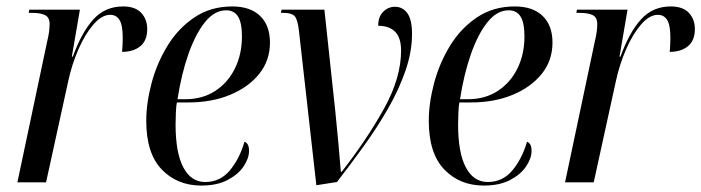

<svg xmlns="http://www.w3.org/2000/svg" viewBox="-20 -566 2177 596"><path d="M127 -440Q131 -456 132.5 -469Q134 -482 134 -491Q134 -512 120 -519Q106 -526 81 -526H69L71 -536H228L203 -390H206Q233 -465 269.5 -505.5Q306 -546 362 -546Q400 -546 418.5 -526Q437 -506 437 -476Q437 -440 415.5 -422.5Q394 -405 359 -405Q360 -418 360.5 -428.5Q361 -439 361 -448Q361 -488 351 -504Q341 -520 322 -520Q296 -520 270 -490Q244 -460 223.5 -413Q203 -366 192 -315L123 0H34Z M605 10Q530 10 482 -40Q434 -90 434 -191Q434 -246 450.5 -308Q467 -370 500 -424Q533 -478 583.5 -512Q634 -546 701 -546Q757 -546 787.5 -516.5Q818 -487 818 -434Q818 -378 784.5 -336.5Q751 -295 694 -271.5Q637 -248 565 -248H529Q527 -239 526 -217.5Q525 -196 525 -180Q525 -92 549 -46.5Q573 -1 617 -1Q663 -1 693 -36.5Q723 -72 739 -126Q745 -124 749 -117.5Q753 -111 753 -97Q753 -75 736.5 -50Q720 -25 687 -7.5Q654 10 605 10ZM555 -258Q609 -258 648.5 -284Q688 -310 709.5 -354Q731 -398 731 -453Q731 -495 719 -514.5Q707 -534 682 -534Q646 -534 616.5 -497.5Q587 -461 565 -398.5Q543 -336 531 -258Z M908 -470Q904 -506 894.5 -516Q885 -526 861 -526H852L854 -536H987L1021 -219Q1026 -171 1030.5 -120.5Q1035 -70 1038 -33H1041Q1121 -136 1173 -230.5Q1225 -325 1225 -409Q1225 -449 1206.5 -467.5Q1188 -486 1154 -486Q1154 -514 1169.5 -529.5Q1185 -545 1206 -545Q1230 -545 1244.5 -525Q1259 -505 1259 -461Q1259 -405 1238.5 -346Q1218 -287 1184 -228Q1150 -169 1108.5 -111.5Q1067 -54 1026 -1L962 9Z M1482 10Q1407 10 1359 -40Q1311 -90 1311 -191Q1311 -246 1327.5 -308Q1344 -370 1377 -424Q1410 -478 1460.5 -512Q1511 -546 1578 -546Q1634 -546 1664.5 -516.5Q1695 -487 1695 -434Q1695 -378 1661.5 -336.5Q1628 -295 1571 -271.5Q1514 -248 1442 -248H1406Q1404 -239 1403 -217.5Q1402 -196 1402 -180Q1402 -92 1426 -46.5Q1450 -1 1494 -1Q1540 -1 1570 -36.5Q1600 -72 1616 -126Q1622 -124 1626 -117.5Q1630 -111 1630 -97Q1630 -75 1613.5 -50Q1597 -25 1564 -7.5Q1531 10 1482 10ZM1432 -258Q1486 -258 1525.5 -284Q1565 -310 1586.5 -354Q1608 -398 1608 -453Q1608 -495 1596 -514.5Q1584 -534 1559 -534Q1523 -534 1493.5 -497.5Q1464 -461 1442 -398.5Q1420 -336 1408 -258Z M1827 -440Q1831 -456 1832.5 -469Q1834 -482 1834 -491Q1834 -512 1820 -519Q1806 -526 1781 -526H1769L1771 -536H1928L1903 -390H1906Q1933 -465 1969.5 -505.5Q2006 -546 2062 -546Q2100 -546 2118.5 -526Q2137 -506 2137 -476Q2137 -440 2115.5 -422.5Q2094 -405 2059 -405Q2060 -418 2060.5 -428.5Q2061 -439 2061 -448Q2061 -488 2051 -504Q2041 -520 2022 -520Q1996 -520 1970 -490Q1944 -460 1923.5 -413Q1903 -366 1892 -315L1823 0H1734Z"/></svg>

Font: Noto Serif Display Condensed
Style: Italic
Weight: 400
Width: 3
Italic angle: -12°
Designer: Monotype Design Team
Foundry: Monotype Imaging Inc.
Version: Version 2.009